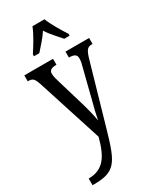

<svg xmlns="http://www.w3.org/2000/svg" viewBox="-248 -839 945 1147"><g transform="rotate(-30 225.0 -265.0)"><path d="M110 -619V-606H147C175 -639 209 -673 233 -712C257 -673 291 -639 319 -606H356V-619C331 -657 292 -721 275 -766H192C175 -721 135 -657 110 -619ZM28 190V236H37C184 236 210 190 266 -5L386 -422C404 -487 417 -495 448 -495H450V-536H287V-495H290C323 -494 339 -486 339 -460C339 -441 335 -423 329 -403L279 -205C266 -157 257 -119 250 -82C245 -116 233 -167 213 -233L165 -394C156 -423 150 -445 150 -462C150 -481 161 -495 198 -495H201V-536H3V-495H6C37 -495 46 -486 61 -442L204 3C173 122 131 190 28 190Z"/></g></svg>

Font: Noto Serif Lao ExtCond
Style: Regular
Weight: 400
Width: 2
Designer: Monotype Design Team
Foundry: Monotype Imaging Inc.
Version: Version 2.004